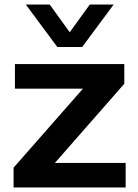

<svg xmlns="http://www.w3.org/2000/svg" viewBox="-20 -828 608 848"><path d="M40 0V-87.5L346.5 -436.5H46V-545H529V-458L222.5 -108.5H535V0ZM233 -620.5 94 -808H199.5L288 -685.5L376.5 -808H482L343 -620.5Z"/></svg>

Font: Encode Sans Expanded SemiBold
Style: Regular
Weight: 600
Width: 7
Designer: Multiple Designers
Foundry: Impallari Type
Version: Version 3.000; ttfautohint (v1.8.3) -l 8 -r 50 -G 200 -x 14 